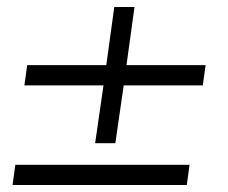

<svg xmlns="http://www.w3.org/2000/svg" viewBox="-20 -531 655 551"><path d="M343 -344 366 -511H308L285 -344H58L50 -286H277L253 -120H311L335 -286H562L570 -344ZM16 0H516L524 -58H24Z"/></svg>

Font: Chivo Light
Style: Italic
Weight: 300
Italic angle: -8°
Designer: Hector Gatti
Foundry: Omnibus-Type
Version: Version 1.003;PS 001.003;hotconv 1.0.70;makeotf.lib2.5.58329